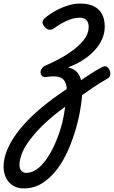

<svg xmlns="http://www.w3.org/2000/svg" viewBox="-145 -539 637 1074"><path d="M-12 515Q-47 515 -72.5 499Q-98 483 -111.5 455.5Q-125 428 -125 392Q-125 355 -110 313Q-95 271 -65 226Q-35 181 11.5 133Q58 85 121.5 35.5Q185 -14 266 -65L280 17Q212 61 160 103.5Q108 146 71 185.5Q34 225 10 260Q-14 295 -25 326.5Q-36 358 -36 383Q-36 404 -26 416Q-16 428 2 428Q32 428 60.5 408Q89 388 114 352.5Q139 317 160 271Q181 225 196 173.5Q211 122 218 68Q226 23 228 -8.5Q230 -40 226 -60Q222 -80 212 -91.5Q202 -103 187.5 -107.5Q173 -112 154 -112Q142 -112 130 -110.5Q118 -109 109 -108Q98 -107 90.5 -114Q83 -121 82 -132.5Q81 -144 89 -156Q97 -168 118 -176Q144 -187 183 -207.5Q222 -228 260.5 -256Q299 -284 325 -317.5Q351 -351 351 -388Q351 -413 338.5 -426.5Q326 -440 301 -440Q266 -440 228 -422.5Q190 -405 158 -381Q145 -372 132.5 -372.5Q120 -373 108 -385Q94 -399 93 -412Q92 -425 104 -436Q130 -459 163.5 -477.5Q197 -496 232.5 -507.5Q268 -519 301 -519Q342 -519 369 -508.5Q396 -498 412 -479.5Q428 -461 434.5 -438Q441 -415 441 -390Q441 -353 425.5 -319Q410 -285 382.5 -255.5Q355 -226 318 -202.5Q281 -179 238 -163V-161Q263 -156 280.5 -140.5Q298 -125 306.5 -98Q315 -71 315 -32Q315 7 306 61Q298 116 280.5 177.5Q263 239 237 299Q211 359 174.5 407.5Q138 456 91.5 485.5Q45 515 -12 515ZM293 -79Q333 -108 369 -130.5Q405 -153 427 -164Q442 -172 452.5 -165.5Q463 -159 468.5 -145.5Q474 -132 471 -118Q468 -104 454 -98Q415 -76 372 -47Q329 -18 283 15Z"/></svg>

Font: Playwrite CA
Style: Regular
Weight: 400
Designer: Veronika Burian, José Scaglione
Foundry: TypeTogether
Version: Version 1.002